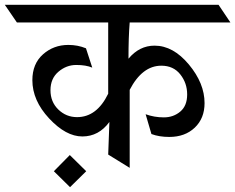

<svg xmlns="http://www.w3.org/2000/svg" viewBox="-85 -695 974 795"><path d="M368 -190Q324 -130 256 -130Q188 -130 118.5 -204.5Q49 -279 49 -363Q49 -431 93 -470Q137 -509 198 -509Q237 -509 271 -495L297 -415Q271 -426 230.5 -426Q190 -426 157 -398Q124 -370 124 -321.5Q124 -273 156.5 -241.5Q189 -210 234 -210Q316 -210 363 -307V-602H-15L-65 -675H820L869 -602H452Q447 -542 447 -452Q492 -506 555 -506Q632 -506 697 -428Q762 -350 762 -268Q762 -205 721.5 -166.5Q681 -128 616 -128Q574 -128 542 -140L518 -222Q554 -209 593.5 -209Q633 -209 661.5 -233Q690 -257 690 -304Q690 -351 661.5 -387Q633 -423 583 -423Q504 -423 452 -323V0L363 -55ZM138 14 204 -53 272 14 205 80Z"/></svg>

Font: Halant Medium
Style: Regular
Weight: 500
Designer: Hitesh Malaviya (Devanagari), Satya Rajpurohit (Latin)
Foundry: Indian Type Foundry
Version: Version 1.101;PS 1.0;hotconv 1.0.78;makeotf.lib2.5.61930; tt